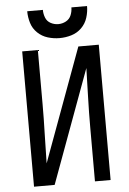

<svg xmlns="http://www.w3.org/2000/svg" viewBox="-62 -994 700 1039"><g transform="rotate(-5 288.0 -474.5)"><path d="M80 0H192L418 -615Q416 -535 413.5 -454.5Q411 -374 411 -294V0H496V-735H385L159 -120Q160 -201 162.5 -281Q165 -361 165 -441V-735H80ZM288 -789Q321 -789 352.5 -798.5Q384 -808 407.5 -831Q431 -854 441 -885.5Q451 -917 451 -949H366Q366 -927 357.5 -906.5Q349 -886 329.5 -875.5Q310 -865 288 -865Q266 -865 246.5 -875.5Q227 -886 219 -906.5Q211 -927 211 -949H126Q126 -917 135.5 -885.5Q145 -854 169 -831Q193 -808 224.5 -798.5Q256 -789 288 -789Z"/></g></svg>

Font: Iosevka Sparkle
Style: Regular
Weight: 400
Designer: Belleve Invis
Foundry: Belleve Invis
Version: Version 4.5.0; ttfautohint (v1.8.3)